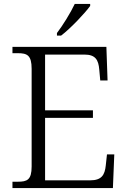

<svg xmlns="http://www.w3.org/2000/svg" viewBox="-20 -951 646 971"><path d="M268 -784V-771H289C337 -807 411 -886 436 -921V-931H358C337 -886 297 -822 268 -784ZM43 0H551L558 -170H521L515 -115C510 -66 494 -39 436 -39H208V-355H450V-393H208V-675H407C463 -675 478 -648 482 -599L487 -544H524L518 -714H43V-682H70C117 -682 140 -672 140 -603V-109C140 -41 117 -32 70 -32H43Z"/></svg>

Font: Noto Serif Lao Light
Style: Regular
Weight: 300
Designer: Monotype Design Team
Foundry: Monotype Imaging Inc.
Version: Version 2.003